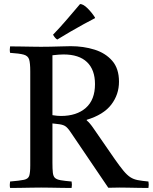

<svg xmlns="http://www.w3.org/2000/svg" viewBox="-20 -931 758 952"><path d="M266 -316 240 -319V-124Q240 -93 242 -75Q244 -57 252.5 -49Q261 -41 280.5 -37.5Q300 -34 335 -31Q338 -15 335 1Q315 1 287 0.5Q259 0 231 -0.5Q203 -1 184 -1Q166 -1 137 -0.5Q108 0 79 0.5Q50 1 30 1Q27 -14 30 -31Q78 -35 99 -39.5Q120 -44 125 -59.5Q130 -75 130 -111V-577Q130 -618 124.5 -636Q119 -654 98 -660Q77 -666 30 -669Q27 -684 30 -701Q49 -701 79.5 -700.5Q110 -700 139.5 -699.5Q169 -699 183 -699Q201 -699 229.5 -699.5Q258 -700 286.5 -701Q315 -702 331 -702Q394 -702 448.5 -685Q503 -668 536.5 -629.5Q570 -591 570 -526Q570 -462 531.5 -412Q493 -362 410 -337V-334Q425 -322 444 -294L549 -142Q575 -105 592.5 -84Q610 -63 626 -52.5Q642 -42 663 -38Q684 -34 716 -31Q719 -15 716 1Q697 1 669 0.5Q641 0 615 -0.5Q589 -1 573 -1Q557 -1 545 -0.5Q533 0 517 0L332 -273Q315 -299 302 -306.5Q289 -314 266 -316ZM240 -360Q253 -358 263 -357Q273 -356 282 -356Q360 -356 405.5 -396Q451 -436 451 -514Q451 -585 411.5 -623Q372 -661 295 -661Q285 -661 270.5 -660Q256 -659 240 -657ZM451 -844V-841Q429 -830 395.5 -811.5Q362 -793 326.5 -772.5Q291 -752 264 -735Q253 -741 243 -759Q277 -794 313 -836Q349 -878 377 -911Q393 -911 414.5 -889.5Q436 -868 451 -844Z"/></svg>

Font: Castoro
Style: Regular
Weight: 400
Designer: John Hudson
Foundry: Tiro Typeworks Ltd.
Version: Version 2.04